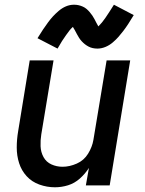

<svg xmlns="http://www.w3.org/2000/svg" viewBox="-20 -786 616 814"><path d="M213 8Q241 8 268.5 -0.5Q296 -9 318.5 -29Q341 -49 357 -74L344 0H445L532 -530H432L376 -193Q371 -163 353.5 -134.5Q336 -106 305.5 -92.5Q275 -79 245 -79Q220 -79 198 -89Q176 -99 164.5 -120Q153 -141 152 -166Q151 -191 155 -216L207 -530H106L57 -230Q51 -195 51 -160.5Q51 -126 61 -94.5Q71 -63 93 -39Q115 -15 147 -3.5Q179 8 213 8ZM393 -580Q410 -580 427 -587Q444 -594 458.5 -606.5Q473 -619 482.5 -630Q492 -641 502.5 -654.5Q513 -668 524 -685Q535 -702 547 -722L463 -766Q452 -749 443 -734.5Q434 -720 426 -709Q418 -698 412 -690.5Q406 -683 397 -674Q393 -681 388.5 -689.5Q384 -698 380.5 -705Q377 -712 371.5 -720Q366 -728 360 -735Q354 -742 347 -748Q340 -754 331 -758Q322 -762 313 -764Q304 -766 294 -766Q276 -766 259.5 -759Q243 -752 228.5 -739.5Q214 -727 204 -716Q194 -705 184 -691.5Q174 -678 162.5 -661Q151 -644 139 -624L224 -580Q234 -598 243 -612Q252 -626 260 -637Q268 -648 274 -656Q280 -664 289 -672Q293 -666 297.5 -657.5Q302 -649 306 -641.5Q310 -634 315 -626Q320 -618 326.5 -611Q333 -604 340 -598.5Q347 -593 355.5 -588.5Q364 -584 373.5 -582Q383 -580 393 -580Z"/></svg>

Font: Iosevka Sparkle Medium Oblique
Style: Regular
Weight: 500
Italic angle: -9°
Designer: Belleve Invis
Foundry: Belleve Invis
Version: Version 4.5.0; ttfautohint (v1.8.3)